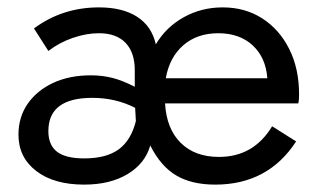

<svg xmlns="http://www.w3.org/2000/svg" viewBox="-20 -490 865 520"><path d="M208 10Q126 10 78 -27Q30 -64 30 -125Q30 -173 55 -209Q80 -245 124 -265.5Q168 -286 226 -286Q257 -286 284.5 -279Q312 -272 345 -255V-300Q345 -348 320 -374Q295 -400 248 -400Q214 -400 177.5 -387.5Q141 -375 111 -352L72 -413Q149 -470 248 -470Q312 -470 351.5 -444.5Q391 -419 402 -370Q430 -417 478 -443.5Q526 -470 583 -470Q644 -470 690.5 -440Q737 -410 763.5 -357Q790 -304 790 -234Q790 -218 788 -210H427Q431 -141 469.5 -103Q508 -65 573 -65Q667 -65 717 -148L782 -107Q706 10 563 10Q499 10 457 -15Q415 -40 387 -96Q373 -47 325.5 -18.5Q278 10 208 10ZM571 -400Q514 -400 476.5 -367.5Q439 -335 429 -278H704Q700 -334 664.5 -367Q629 -400 571 -400ZM208 -61Q268 -61 301.5 -85.5Q335 -110 348 -162L346 -198Q293 -225 230 -225Q111 -225 111 -135Q111 -97 134.5 -79Q158 -61 208 -61Z"/></svg>

Font: Jost*
Style: Regular
Weight: 400
Version: Version 3.7